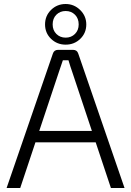

<svg xmlns="http://www.w3.org/2000/svg" viewBox="-20 -939 655 959"><path d="M308 -919Q350 -919 380.5 -889Q411 -859 411 -817Q411 -774 381 -745Q351 -716 308 -716Q265 -716 235 -745Q205 -774 205 -817Q205 -860 235 -889.5Q265 -919 308 -919ZM243 -817Q243 -788 261.5 -769.5Q280 -751 308 -751Q336 -751 354.5 -769.5Q373 -788 373 -817Q373 -847 354.5 -865.5Q336 -884 308 -884Q280 -884 261.5 -865.5Q243 -847 243 -817ZM458 -228H157L81 0H13L244 -671Q250 -690 270 -690H345Q365 -690 371 -671L602 0H534ZM439 -285 340 -582Q338 -587 331.5 -607Q325 -627 322 -638H294L275 -582L176 -285Z"/></svg>

Font: Exo 2.0 Light
Style: Regular
Weight: 300
Designer: Natanael Gama
Version: Version 1.001;PS 001.001;hotconv 1.0.70;makeotf.lib2.5.58329